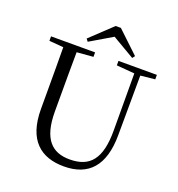

<svg xmlns="http://www.w3.org/2000/svg" viewBox="-163 -1062 1123 1212"><g transform="rotate(20 398.5 -456.5)"><path d="M441 -929H406L261 -792L274 -775L423 -863L573 -775L586 -792ZM498 -698 619 -688 620 -306C621 -114 556 -38 420 -38C302 -38 230 -105 230 -291V-391C230 -493 230 -591 231 -689L341 -698V-728H45V-698L141 -690C142 -591 142 -491 142 -391V-276C142 -66 246 16 401 16C567 16 656 -82 657 -286L659 -688L756 -698V-728H498Z"/></g></svg>

Font: Source Han Serif CN
Style: Regular
Weight: 400
Designer: Ryoko NISHIZUKA 西塚涼子 (kana & ideographs); Frank Grießhammer (Latin, Greek & Cyrillic); Wenlong ZHANG 张文龙 (bopomofo); San
Foundry: Adobe
Version: Version 2.003;hotconv 1.1.1;makeotfexe 2.6.0